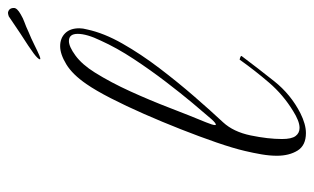

<svg xmlns="http://www.w3.org/2000/svg" viewBox="-173 -608 788 482"><g transform="rotate(-90 221.0 -367.0)"><path d="M128 7Q97 7 84 -14Q71 -35 71 -66Q71 -84 74.5 -104.5Q78 -125 83 -146Q90 -176 104.5 -218Q119 -260 137.5 -307Q156 -354 176 -399.5Q196 -445 215.5 -483Q235 -521 251 -544Q275 -579 300.5 -594.5Q326 -610 346 -610Q366 -610 378.5 -597.5Q391 -585 391 -562Q391 -553 388 -542Q379 -500 352.5 -453.5Q326 -407 291 -361Q256 -315 220 -273.5Q184 -232 155 -201Q131 -175 122 -131.5Q113 -88 113 -53Q113 -29 120.5 -19Q128 -9 141 -9Q150 -9 161 -13.5Q172 -18 183 -25Q224 -50 254.5 -85.5Q285 -121 312 -159Q312 -160 317.5 -158Q323 -156 321 -154Q291 -114 258 -72.5Q225 -31 178 -7Q150 7 128 7ZM148 -221Q148 -217 154 -221.5Q160 -226 173 -242Q181 -251 204 -278.5Q227 -306 256.5 -344.5Q286 -383 314 -425.5Q342 -468 360 -508Q377 -543 377 -566Q377 -588 359 -588Q345 -588 322.5 -571.5Q300 -555 280 -523Q255 -483 232.5 -433.5Q210 -384 191 -334.5Q172 -285 155 -244Q148 -227 148 -221ZM313 -661Q314 -666 328 -676.5Q342 -687 378 -710L421 -739Q427 -741 430 -741Q442 -739 442 -726Q442 -718 426 -709Q416 -703 406 -699.5Q396 -696 381 -689Q366 -683 350 -675Q334 -667 323.5 -662.5Q313 -658 313 -661Z"/></g></svg>

Font: Grey Qo
Style: Regular
Weight: 400
Designer: Robert E. Leuschke
Foundry: Robert E. Leuschke
Version: Version 2.010